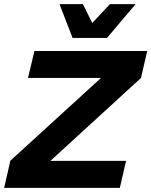

<svg xmlns="http://www.w3.org/2000/svg" viewBox="-37 -906 730 926"><path d="M-17 0 13 -131 450 -530H98L129 -660H673L643 -530L206 -130H571L541 0ZM313 -723 250 -886H363L408 -795L493 -886H617L479 -723Z"/></svg>

Font: Work Sans
Style: Bold Italic
Weight: 700
Italic angle: -13°
Designer: Wei Huang
Foundry: Wei Huang
Version: Version 2.010; ttfautohint (v1.8.3)